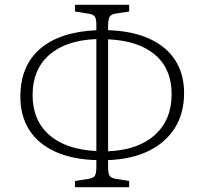

<svg xmlns="http://www.w3.org/2000/svg" viewBox="-20 -751 852 801"><path d="M293 30V4L350 -5Q370 -8 376 -18Q382 -28 382 -56V-83Q281 -86 210 -118.5Q139 -151 102 -209Q65 -267 65 -348Q65 -476 147 -547Q229 -618 382 -625V-647Q382 -673 375.5 -682Q369 -691 349 -694L293 -703V-731H519V-703L461 -694Q443 -691 437 -680.5Q431 -670 431 -643V-625Q531 -622 602 -590Q673 -558 710.5 -500.5Q748 -443 748 -363Q748 -279 710 -218Q672 -157 601.5 -122Q531 -87 431 -83V-52Q431 -27 437.5 -17.5Q444 -8 463 -5L519 4V30ZM382 -121V-588Q255 -583 185.5 -522Q116 -461 116 -355Q116 -249 185.5 -188Q255 -127 382 -121ZM431 -120Q556 -125 626 -188Q696 -251 696 -358Q696 -463 627.5 -522Q559 -581 431 -587Z"/></svg>

Font: Literata ExtraLight
Style: Regular
Weight: 250
Designer: Latin by Veronika Burian and Jose Scaglione. Greek by Irene Vlachou. Cyrillic by Vera Evstafieva.
Foundry: TypeTogether
Version: Version 3.103;gftools[0.9.29]